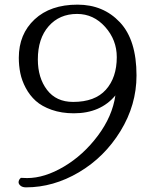

<svg xmlns="http://www.w3.org/2000/svg" viewBox="-20 -739 673 827"><path d="M314 -719Q425 -719 496.5 -643Q568 -567 568 -414Q568 -287 499 -174.5Q430 -62 320 3Q210 68 92 68Q77 68 68.5 61Q60 54 60 46Q60 41 62.5 36Q65 31 68 29L70 27Q74 27 83 27.5Q92 28 97 28Q172 28 255.5 -21.5Q339 -71 401.5 -154.5Q464 -238 477 -328Q413 -251 298 -251Q245 -251 202.5 -266Q160 -281 134 -304.5Q108 -328 91 -360Q74 -392 67.5 -424Q61 -456 61 -490Q61 -592 129 -655.5Q197 -719 314 -719ZM312 -679Q236 -679 189.5 -626Q143 -573 143 -483Q143 -404 182.5 -352Q222 -300 295 -300Q389 -300 436 -352.5Q483 -405 483 -493Q483 -567 433 -623Q383 -679 312 -679Z"/></svg>

Font: Sofia
Style: Regular
Weight: 400
Designer: Paula Nazal and Daniel Hernndez
Foundry: Paula Nazal, Daniel Hernndez
Version: Version 1.001